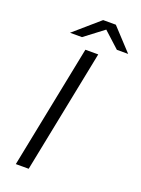

<svg xmlns="http://www.w3.org/2000/svg" viewBox="-164 -953 751 1024"><g transform="rotate(20 212.0 -440.5)"><path d="M62 0 202 -700H275L135 0ZM94 -757 237 -881H309L424 -757H360L270 -839L162 -757Z"/></g></svg>

Font: Montserrat
Style: Italic
Weight: 400
Italic angle: -11.3°
Designer: Julieta Ulanovsky
Foundry: Julieta Ulanovsky
Version: Version 9.000; ttfautohint (v1.8.4.7-5d5b)